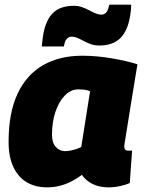

<svg xmlns="http://www.w3.org/2000/svg" viewBox="-20 -797 621 827"><path d="M447 10Q423 10 401.5 4Q380 -2 362 -14.5Q344 -27 333 -44Q312 -28 287.5 -15.5Q263 -3 237 3.5Q211 10 182 10Q133 10 96 -11.5Q59 -33 38 -77Q17 -121 17 -186Q17 -311 55.5 -393Q94 -475 165 -516Q236 -557 335 -557Q366 -557 398.5 -554Q431 -551 463 -545.5Q495 -540 523 -533.5Q551 -527 572 -520Q557 -430 547 -368Q537 -306 531 -268Q525 -230 521.5 -209Q518 -188 516.5 -178.5Q515 -169 515 -167Q515 -158 519 -153Q523 -148 532 -148Q536 -148 540.5 -148Q545 -148 549 -149L539 -9Q523 -1 497.5 4.5Q472 10 447 10ZM330 -164 368 -404Q357 -409 344 -410.5Q331 -412 317 -412Q285 -412 259.5 -386Q234 -360 219 -316Q204 -272 204 -216Q204 -182 220.5 -164Q237 -146 260 -146Q272 -146 284 -148.5Q296 -151 308.5 -155Q321 -159 330 -164ZM160 -597Q161 -609 162.5 -621Q164 -633 166 -647Q177 -711 208.5 -741.5Q240 -772 298 -772Q316 -772 332.5 -766.5Q349 -761 363.5 -753Q378 -745 391.5 -739.5Q405 -734 418 -734Q425 -734 430.5 -737.5Q436 -741 439.5 -746Q443 -751 445 -756Q447 -762 448 -766.5Q449 -771 451 -777H545Q545 -765 544 -754Q543 -743 541 -732Q531 -665 498.5 -633Q466 -601 408 -601Q388 -601 372 -606.5Q356 -612 341.5 -620Q327 -628 314 -633.5Q301 -639 288 -639Q278 -639 271 -632.5Q264 -626 261 -620Q259 -614 258 -609.5Q257 -605 255 -597Z"/></svg>

Font: Georama ExtraBold
Style: Italic
Weight: 800
Italic angle: -9°
Version: Version 1.001